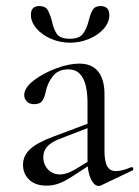

<svg xmlns="http://www.w3.org/2000/svg" viewBox="-20 -606 460 634"><path d="M306 8Q291 8 280 -15Q269 -38 269 -76V-265Q269 -377 206 -377Q172 -377 154.5 -354.5Q137 -332 131 -303Q127 -284 119.5 -273Q112 -262 93 -262Q77 -262 68.5 -271Q60 -280 60 -292Q60 -316 91 -340Q122 -364 165 -380Q208 -396 242 -396Q283 -396 304 -370Q325 -344 325 -295V-108Q325 -73 334 -57Q343 -41 363 -41Q383 -41 413 -54H415Q419 -54 420 -49.5Q421 -45 417 -43L314 6Q310 8 306 8ZM56 -62Q56 -92 80 -114Q104 -136 159 -156L279 -201L282 -188L176 -147Q148 -136 135.5 -121.5Q123 -107 123 -87Q123 -63 138.5 -46.5Q154 -30 179 -30Q199 -30 227 -46L290 -84L292 -71L218 -23Q193 -7 174 0Q155 7 134 7Q97 7 76.5 -12.5Q56 -32 56 -62ZM273 -538Q279 -562 286.5 -574Q294 -586 312 -586Q341 -586 341 -556Q341 -532 322.5 -511Q304 -490 274 -477.5Q244 -465 212 -465Q178 -465 148 -478Q118 -491 100 -512.5Q82 -534 82 -557Q82 -586 110 -586Q129 -586 136.5 -574.5Q144 -563 151 -538Q157 -509 168 -493.5Q179 -478 211 -478Q241 -478 253.5 -494Q266 -510 273 -538Z"/></svg>

Font: Cormorant Infant
Style: Regular
Weight: 400
Designer: Christian Thalmann (Catharsis Fonts)
Foundry: Catharsis Fonts
Version: Version 4.000